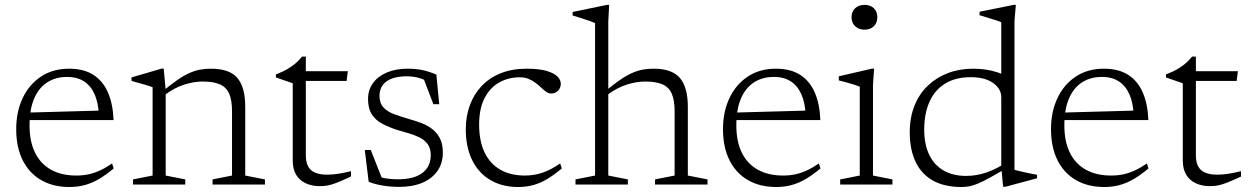

<svg xmlns="http://www.w3.org/2000/svg" viewBox="-20 -740 5007 770"><path d="M257 -464.5Q316.5 -464.5 355 -439.5Q393.5 -414.5 413.2 -368.5Q433 -322.5 435.5 -258.5H92L90.5 -288.5L399 -297L376.5 -279Q374.5 -327 359.8 -361Q345 -395 317.5 -413.2Q290 -431.5 249 -431.5Q203.5 -431.5 169.5 -409.8Q135.5 -388 117 -344.8Q98.5 -301.5 98.5 -237.5Q98.5 -172 120.8 -127.2Q143 -82.5 185 -59.2Q227 -36 286.5 -36Q312.5 -36 335.5 -41Q358.5 -46 381.8 -56.8Q405 -67.5 429.5 -84.5L436 -64.5Q405 -38.5 376.8 -22Q348.5 -5.5 320 2.2Q291.5 10 258.5 10Q193 10 145 -17.8Q97 -45.5 71 -97.5Q45 -149.5 45 -222Q45 -292 71 -346.8Q97 -401.5 144.5 -433Q192 -464.5 257 -464.5Z M644.5 -378V-36L723 -20.5V0H513.5V-20.5L592 -36V-390Q584 -393.5 562.8 -399.8Q541.5 -406 507.5 -415.5V-429.5L628.5 -465H636.5ZM832.5 -20.5 910.5 -36V-294Q910.5 -338 899.2 -364Q888 -390 862.2 -401.5Q836.5 -413 792.5 -413Q757 -413 718.2 -400.5Q679.5 -388 641 -359.5L629.5 -371.5Q664.5 -400.5 691 -419Q717.5 -437.5 739.8 -447.2Q762 -457 782.8 -460.8Q803.5 -464.5 826.5 -464.5Q900 -464.5 931.8 -427.5Q963.5 -390.5 963.5 -311.5V-36L1042.5 -20.5V0H832.5Z M1206.5 -117Q1206.5 -77 1227 -58.2Q1247.5 -39.5 1293.5 -39.5Q1312 -39.5 1335.5 -43Q1359 -46.5 1387.5 -53.5V-32Q1353 -16 1331.5 -7.5Q1310 1 1294.5 3.8Q1279 6.5 1262 6.5Q1232 6.5 1207.2 -4.5Q1182.5 -15.5 1168.2 -38.2Q1154 -61 1154 -96V-406L1086.5 -429.5V-441.5Q1101.5 -447.5 1114 -453.2Q1126.5 -459 1137.2 -465.8Q1148 -472.5 1157.2 -479.5Q1166.5 -486.5 1175 -495Q1183.5 -503.5 1191 -513H1206.5V-438.5ZM1179 -415.5 1179.5 -454.5H1375L1370 -415.5Z M1614 -464.5Q1648.5 -464.5 1675 -458.8Q1701.5 -453 1730 -441L1741.5 -322H1718L1673 -440L1713.5 -403.5Q1685 -420.5 1661.2 -427.2Q1637.5 -434 1612.5 -434Q1558 -434 1530 -413.5Q1502 -393 1502 -356Q1502 -325.5 1518.8 -308.2Q1535.5 -291 1563 -281.2Q1590.5 -271.5 1622.5 -262Q1646.5 -255.5 1670 -246.5Q1693.5 -237.5 1712.8 -223Q1732 -208.5 1744 -185.8Q1756 -163 1756 -128Q1756 -86 1734.8 -55Q1713.5 -24 1674.2 -7.2Q1635 9.5 1581 9.5Q1547.5 9.5 1515.2 4.2Q1483 -1 1458.5 -11L1443 -138.5H1467L1517.5 -10.5L1474.5 -41.5Q1490 -34 1506.8 -29.2Q1523.5 -24.5 1541 -22.8Q1558.5 -21 1576 -21Q1640.5 -21 1674 -46.5Q1707.5 -72 1707.5 -117.5Q1707.5 -145 1695.2 -161.8Q1683 -178.5 1663 -188.5Q1643 -198.5 1619 -205.5Q1595 -212.5 1571 -219.5Q1539.5 -230 1513.5 -243.5Q1487.5 -257 1471.8 -280.5Q1456 -304 1456 -343Q1456 -379.5 1475.8 -406.8Q1495.5 -434 1531.2 -449.2Q1567 -464.5 1614 -464.5Z M2092 -464.5Q2142.5 -464.5 2172.5 -455.5Q2202.5 -446.5 2215.8 -432.8Q2229 -419 2229 -405Q2229 -393.5 2224 -384.5Q2219 -375.5 2210.2 -370.2Q2201.5 -365 2190.5 -365Q2180.5 -365 2171 -371.5Q2161.5 -378 2151.2 -387.8Q2141 -397.5 2128.8 -407Q2116.5 -416.5 2100.8 -423.2Q2085 -430 2064 -430Q2019 -430 1982 -409.2Q1945 -388.5 1923.2 -346.2Q1901.5 -304 1901.5 -240.5Q1901.5 -174.5 1923.2 -129Q1945 -83.5 1986 -59.8Q2027 -36 2085 -36Q2122 -36 2155.2 -47.2Q2188.5 -58.5 2226.5 -84.5L2233 -64.5Q2202 -38.5 2174.5 -22Q2147 -5.5 2118.8 2.2Q2090.5 10 2058 10Q1994 10 1946.8 -17.8Q1899.5 -45.5 1873.8 -97.5Q1848 -149.5 1848 -221.5Q1848 -273 1864 -317.2Q1880 -361.5 1911 -394.5Q1942 -427.5 1987.5 -446Q2033 -464.5 2092 -464.5Z M2607 -20.5 2685.5 -36V-294Q2685.5 -338 2674.2 -364Q2663 -390 2637.2 -401.5Q2611.5 -413 2567.5 -413Q2532 -413 2493 -400.5Q2454 -388 2415.5 -359.5L2404 -371.5Q2439 -400.5 2465.8 -419Q2492.5 -437.5 2514.8 -447.2Q2537 -457 2557.8 -460.8Q2578.5 -464.5 2601.5 -464.5Q2674.5 -464.5 2706.5 -427.5Q2738.5 -390.5 2738.5 -311.5V-36L2817.5 -20.5V0H2607ZM2498 0H2288V-20.5L2366.5 -36V-647Q2360 -650.5 2346.2 -655.5Q2332.5 -660.5 2314.2 -666.2Q2296 -672 2276.5 -678V-692L2414.5 -720.5H2423L2419.5 -654.5V-36L2498 -20.5Z M3091.5 -464.5Q3151 -464.5 3189.5 -439.5Q3228 -414.5 3247.8 -368.5Q3267.5 -322.5 3270 -258.5H2926.5L2925 -288.5L3233.5 -297L3211 -279Q3209 -327 3194.2 -361Q3179.5 -395 3152 -413.2Q3124.5 -431.5 3083.5 -431.5Q3038 -431.5 3004 -409.8Q2970 -388 2951.5 -344.8Q2933 -301.5 2933 -237.5Q2933 -172 2955.2 -127.2Q2977.5 -82.5 3019.5 -59.2Q3061.5 -36 3121 -36Q3147 -36 3170 -41Q3193 -46 3216.2 -56.8Q3239.5 -67.5 3264 -84.5L3270.5 -64.5Q3239.5 -38.5 3211.2 -22Q3183 -5.5 3154.5 2.2Q3126 10 3093 10Q3027.5 10 2979.5 -17.8Q2931.5 -45.5 2905.5 -97.5Q2879.5 -149.5 2879.5 -222Q2879.5 -292 2905.5 -346.8Q2931.5 -401.5 2979 -433Q3026.5 -464.5 3091.5 -464.5Z M3447 -621Q3424 -621 3409.5 -634.8Q3395 -648.5 3395 -671Q3395 -693.5 3409.5 -707Q3424 -720.5 3447 -720.5Q3470.5 -720.5 3484.5 -707Q3498.5 -693.5 3498.5 -671Q3498.5 -648.5 3484.5 -634.8Q3470.5 -621 3447 -621ZM3485.5 -464.5 3481 -399.5V-36L3559 -20.5V0H3349.5V-20.5L3428 -36V-392.5Q3422.5 -395 3408.2 -399.5Q3394 -404 3376.8 -409Q3359.5 -414 3344 -417.5V-434L3476 -464.5Z M3995.5 -350Q3995.5 -384 3962.8 -407.2Q3930 -430.5 3873.5 -430.5Q3812.5 -430.5 3770.8 -405Q3729 -379.5 3707.8 -332.2Q3686.5 -285 3686.5 -220Q3686.5 -161.5 3706.2 -120Q3726 -78.5 3763.8 -56.5Q3801.5 -34.5 3854.5 -34.5Q3895.5 -34.5 3936.8 -48.5Q3978 -62.5 4025 -94.5V-71Q3980.5 -44.5 3951.2 -28.2Q3922 -12 3902 -3.8Q3882 4.5 3867 7.2Q3852 10 3836 10Q3767.5 10 3721.2 -16Q3675 -42 3651.8 -91.2Q3628.5 -140.5 3628.5 -209.5Q3628.5 -269.5 3647.8 -317Q3667 -364.5 3701.8 -397.2Q3736.5 -430 3782.5 -447.2Q3828.5 -464.5 3882.5 -464.5Q3910 -464.5 3933.2 -461Q3956.5 -457.5 3980.2 -450Q4004 -442.5 4032 -428.5L3995.5 -398V-650.5Q3989.5 -654 3974.2 -658.8Q3959 -663.5 3941 -669Q3923 -674.5 3908.5 -679V-693L4045.5 -720.5H4054L4048.5 -657V-59.5Q4053 -57.5 4064.5 -54.8Q4076 -52 4090.5 -48.8Q4105 -45.5 4118 -43Q4131 -40.5 4139 -39V-25L4012 9H4003L3995.5 -68.5Z M4407 -464.5Q4466.5 -464.5 4505 -439.5Q4543.5 -414.5 4563.2 -368.5Q4583 -322.5 4585.5 -258.5H4242L4240.5 -288.5L4549 -297L4526.5 -279Q4524.5 -327 4509.8 -361Q4495 -395 4467.5 -413.2Q4440 -431.5 4399 -431.5Q4353.5 -431.5 4319.5 -409.8Q4285.5 -388 4267 -344.8Q4248.5 -301.5 4248.5 -237.5Q4248.5 -172 4270.8 -127.2Q4293 -82.5 4335 -59.2Q4377 -36 4436.5 -36Q4462.5 -36 4485.5 -41Q4508.5 -46 4531.8 -56.8Q4555 -67.5 4579.5 -84.5L4586 -64.5Q4555 -38.5 4526.8 -22Q4498.5 -5.5 4470 2.2Q4441.5 10 4408.5 10Q4343 10 4295 -17.8Q4247 -45.5 4221 -97.5Q4195 -149.5 4195 -222Q4195 -292 4221 -346.8Q4247 -401.5 4294.5 -433Q4342 -464.5 4407 -464.5Z M4776 -117Q4776 -77 4796.5 -58.2Q4817 -39.5 4863 -39.5Q4881.5 -39.5 4905 -43Q4928.5 -46.5 4957 -53.5V-32Q4922.5 -16 4901 -7.5Q4879.5 1 4864 3.8Q4848.5 6.5 4831.5 6.5Q4801.5 6.5 4776.8 -4.5Q4752 -15.5 4737.8 -38.2Q4723.5 -61 4723.5 -96V-406L4656 -429.5V-441.5Q4671 -447.5 4683.5 -453.2Q4696 -459 4706.8 -465.8Q4717.5 -472.5 4726.8 -479.5Q4736 -486.5 4744.5 -495Q4753 -503.5 4760.5 -513H4776V-438.5ZM4748.5 -415.5 4749 -454.5H4944.5L4939.5 -415.5Z"/></svg>

Font: Newsreader 14pt Light
Style: Regular
Weight: 300
Designer: Hugues Gentile
Foundry: Production Type
Version: Version 1.003